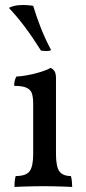

<svg xmlns="http://www.w3.org/2000/svg" viewBox="-20 -735 341 758"><path d="M37 3Q37 -7 38 -18.5Q39 -30 42 -40Q82 -40 96.5 -58.5Q111 -77 111 -127V-325Q111 -349 106.5 -364.5Q102 -380 86 -388Q70 -396 36 -396Q36 -407 38 -416Q40 -425 45 -433Q60 -433 87.5 -438Q115 -443 141 -451Q167 -459 179 -467Q188 -464 194.5 -455Q201 -446 201 -427V-127Q201 -77 214.5 -58.5Q228 -40 260 -40Q263 -30 264 -17Q265 -4 265 3Q248 2 229 1.5Q210 1 190.5 0.5Q171 0 152 0Q133 0 112.5 0.5Q92 1 73 1.5Q54 2 37 3ZM142 -535Q108 -589 77.5 -629.5Q47 -670 15 -704Q35 -714 60.5 -715Q86 -716 111 -712Q124 -669 141 -625.5Q158 -582 182 -537Q173 -533 162.5 -533.5Q152 -534 142 -535Z"/></svg>

Font: Vollkorn
Style: Regular
Weight: 400
Designer: Friedrich Althausen
Foundry: Friedrich Althausen
Version: Version 5.001